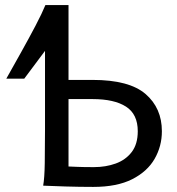

<svg xmlns="http://www.w3.org/2000/svg" viewBox="-20 -733 698 758"><path d="M250.5 -75.7Q264.2 -75.2 286.9 -74.2Q309.6 -73.2 350.6 -73.2Q397.5 -73.2 436.8 -87.4Q476.1 -101.6 500 -132.8Q523.9 -164.1 523.9 -214.8Q523.9 -282.2 477.5 -312Q431.2 -341.8 345.7 -341.8H250.5ZM250.5 -712.9V-417.5H345.7Q490.2 -417.5 554.7 -361.8Q619.1 -306.2 619.1 -214.8Q619.1 -155.8 590.3 -105.7Q561.5 -55.7 501.7 -25.4Q441.9 4.9 348.1 4.9Q293.9 4.9 238 3.2Q182.1 1.5 150.4 0Q155.8 -29.3 156.7 -89.6Q157.7 -149.9 157.7 -222.2V-554.2L170.9 -549.8L75.7 -422.4H4.9Q32.2 -470.7 63.2 -526.4Q94.2 -582 120.4 -631.8Q146.5 -681.6 159.2 -712.9Z"/></svg>

Font: Andika LitF DSA DSG
Style: Regular
Weight: 400
Designer: Victor Gaultney, Annie Olsen, Julie Remington, Don Collingsworth, Eric Hays, Becca Hirsbrunner
Foundry: SIL International
Version: Version 6.200 ; LitF DSA DSG; ttfautohint (v1.8.3.10-c5d8)